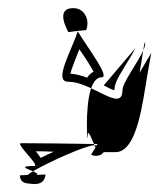

<svg xmlns="http://www.w3.org/2000/svg" viewBox="-20 -664 407 472"><path d="M68 -292C83 -292 96 -292 112 -291C101 -286 90 -281 80 -276C77 -281 71 -288 68 -292ZM153 -483C156 -496 166 -519 175 -543C189 -523 203 -501 210 -488C203 -484 198 -479 194 -473C182 -478 166 -482 153 -483ZM29 -233C29 -212 50 -213 50 -213C54 -213 89 -203 92 -235L69 -234C76 -236 69 -239 61 -243C53 -238 49 -235 49 -234ZM196 -332C196 -347 205 -324 211 -310H220L217 -306C216 -307 214 -307 212 -307C213 -305 214 -303 215 -302L204 -284C209 -280 227 -278 235 -290H264C318 -290 331 -416 342 -478C346 -500 349 -520 352 -534L323 -485C327 -507 330 -526 332 -540C319 -510 281 -461 281 -442C281 -403 245 -428 204 -447C187 -396 196 -294 196 -332ZM235 -454C245 -449 254 -444 261 -442C262 -457 268 -469 275 -481C288 -504 305 -529 313 -546ZM148 -585 170 -588 171 -587V-588L192 -590C194 -596 195 -601 195 -607C195 -625 183 -644 160 -644C113 -644 148 -586 148 -585ZM32 -312C16 -312 80 -256 64 -256C25 -256 46 -249 61 -243C95 -263 188 -306 212 -307C211 -308 212 -309 211 -310C151 -311 76 -312 32 -312ZM332 -540C335 -546 337 -552 337 -556C337 -566 335 -558 332 -540ZM148 -463C166 -463 185 -456 204 -447C210 -463 218 -474 230 -474C251 -474 198 -543 171 -587C156 -539 110 -463 148 -463Z"/></svg>

Font: CiSf CamouflageKit II
Style: Outline
Weight: 400
Version: Version 1